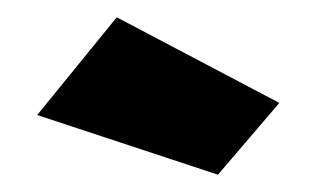

<svg xmlns="http://www.w3.org/2000/svg" viewBox="-20 -775 373 222"><path d="M232 -573 23 -642 115 -755 303 -656Z"/></svg>

Font: Cairo ExtraBold
Style: Regular
Weight: 800
Designer: Mohamed Gaber, Accademia di Belle Arti di Urbino
Foundry: Kief Type Foundry, Accademia di Belle Arti di Urbino
Version: Version 3.117